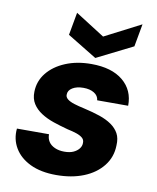

<svg xmlns="http://www.w3.org/2000/svg" viewBox="-84 -796 713 873"><g transform="rotate(10 273.0 -359.5)"><path d="M235 12Q164 12 115 -11.5Q66 -35 42 -75.5Q18 -116 23 -165H171Q171 -145 180.5 -130.5Q190 -116 209 -107.5Q228 -99 253 -99Q278 -99 294.5 -106.5Q311 -114 320.5 -126Q330 -138 330 -152Q331 -167 320.5 -176Q310 -185 292 -191Q274 -197 250 -202Q216 -211 183.5 -222Q151 -233 125.5 -249.5Q100 -266 85.5 -289Q71 -312 72 -344Q73 -393 103.5 -431Q134 -469 186.5 -491Q239 -513 306 -513Q400 -513 452 -470Q504 -427 503 -355H360Q358 -376 338.5 -388Q319 -400 289 -400Q258 -400 238.5 -388Q219 -376 219 -357Q218 -345 229 -336Q240 -327 260.5 -320.5Q281 -314 309 -308Q349 -299 381.5 -288Q414 -277 437 -261Q460 -245 472 -223Q484 -201 482 -168Q481 -114 448.5 -73Q416 -32 361 -10Q306 12 235 12ZM503 -731 484 -626 318 -543 182 -626 201 -731 336 -645Z"/></g></svg>

Font: DM Sans 18pt Black
Style: Italic
Weight: 900
Italic angle: -10°
Designer: Colophon Foundry, Jonny Pinhorn
Foundry: Colophon Foundry
Version: Version 4.004;gftools[0.9.30]